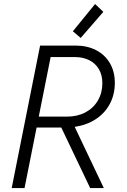

<svg xmlns="http://www.w3.org/2000/svg" viewBox="-20 -950 642 970"><path d="M182.6 -719.7H363.3Q419.9 -719.7 464.6 -697Q509.3 -674.3 534.7 -631.6Q560.1 -588.9 560.1 -531.7Q560.1 -472.2 534.7 -424.8Q509.3 -377.4 463.4 -347.7Q417.5 -317.9 357.4 -309.1L504.4 0H435.5L289.6 -305.7H165L104 0H39.1ZM348.1 -792 460.4 -929.7 502 -890.1 387.7 -758.3ZM317.9 -360.8Q371.1 -360.8 411.6 -382.3Q452.1 -403.8 474.6 -442.4Q497.1 -481 497.1 -529.8Q497.1 -571.3 479.2 -601.1Q461.4 -630.9 430.2 -646.2Q398.9 -661.6 359.9 -661.6H235.8L175.8 -360.8Z"/></svg>

Font: Reddit Sans Fudge Light Italic
Style: Regular
Weight: 300
Italic angle: -11.25°
Designer: Stephen Hutchings
Version: Version 1.013